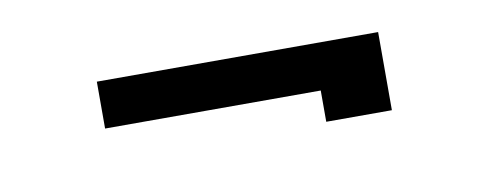

<svg xmlns="http://www.w3.org/2000/svg" viewBox="-28 -319 614 242"><g transform="rotate(-10 279.5 -198.0)"><path d="M460 -148H376V-188H100V-248H460Z"/></g></svg>

Font: Josefin Slab
Style: Bold
Weight: 700
Designer: Santiago Orozco
Foundry: Typemade
Version: Version 2.000